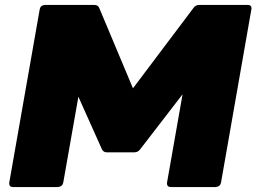

<svg xmlns="http://www.w3.org/2000/svg" viewBox="-20 -754 1034 774"><path d="M850 0H668Q653 0 653 -16L716 -374L545 -152Q536 -140 522 -140H410Q397 -140 391 -152L296 -364L235 -18Q232 -2 214 0H32Q17 0 17 -16L140 -716Q143 -733 161 -734H361Q375 -734 380 -722L516 -398L760 -722Q768 -734 783 -734H979Q994 -734 994 -720Q994 -717 871 -18Q868 -2 850 0Z"/></svg>

Font: YamahaIndonesia935. App Black
Style: Italic
Weight: 900
Italic angle: -10°
Designer: Dalton Maag Ltd
Foundry: Dalton Maag Ltd
Version: Version 1.002; January 01, 2024; Regular/Italic